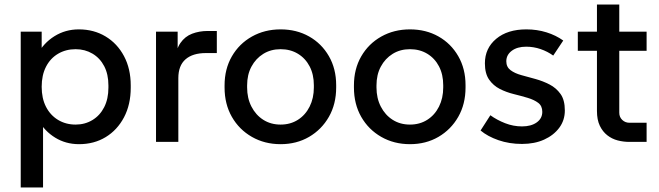

<svg xmlns="http://www.w3.org/2000/svg" viewBox="-20 -623 2893 843"><path d="M71 200V-484H163V-361L144 -383Q171 -434 219 -464Q267 -494 326 -494Q392 -494 443.5 -463Q495 -432 524.5 -376.5Q554 -321 554 -248V-238Q554 -164 524.5 -108Q495 -52 444 -21Q393 10 327 10Q269 10 222.5 -18.5Q176 -47 149 -95L169 -118V200ZM312 -76Q353 -76 386 -96Q419 -116 437.5 -152.5Q456 -189 456 -238V-248Q456 -297 437.5 -332.5Q419 -368 386 -387.5Q353 -407 312 -407Q269 -407 235 -387Q201 -367 182 -330Q163 -293 163 -242Q163 -191 182 -154Q201 -117 235 -96.5Q269 -76 312 -76Z M665 0V-484H760V-352L747 -353Q752 -405 772 -434Q792 -463 823.5 -475Q855 -487 892 -487H932V-390H884Q826 -390 794.5 -362.5Q763 -335 763 -280V0Z M1212 10Q1142 10 1086 -22Q1030 -54 998 -110Q966 -166 966 -239V-248Q966 -320 998 -375.5Q1030 -431 1086 -462.5Q1142 -494 1212 -494Q1282 -494 1337 -463Q1392 -432 1424 -376.5Q1456 -321 1456 -249V-239Q1456 -166 1424 -110Q1392 -54 1337 -22Q1282 10 1212 10ZM1212 -76Q1255 -76 1288 -97Q1321 -118 1339.5 -155Q1358 -192 1358 -239V-249Q1358 -296 1339.5 -331.5Q1321 -367 1288 -387Q1255 -407 1212 -407Q1169 -407 1136 -386.5Q1103 -366 1084 -330.5Q1065 -295 1065 -248V-239Q1065 -192 1084 -155Q1103 -118 1136 -97Q1169 -76 1212 -76Z M1780 10Q1710 10 1654 -22Q1598 -54 1566 -110Q1534 -166 1534 -239V-248Q1534 -320 1566 -375.5Q1598 -431 1654 -462.5Q1710 -494 1780 -494Q1850 -494 1905 -463Q1960 -432 1992 -376.5Q2024 -321 2024 -249V-239Q2024 -166 1992 -110Q1960 -54 1905 -22Q1850 10 1780 10ZM1780 -76Q1823 -76 1856 -97Q1889 -118 1907.5 -155Q1926 -192 1926 -239V-249Q1926 -296 1907.5 -331.5Q1889 -367 1856 -387Q1823 -407 1780 -407Q1737 -407 1704 -386.5Q1671 -366 1652 -330.5Q1633 -295 1633 -248V-239Q1633 -192 1652 -155Q1671 -118 1704 -97Q1737 -76 1780 -76Z M2272 9Q2216 9 2168.5 -7.5Q2121 -24 2090 -50L2133 -117Q2162 -96 2198 -82Q2234 -68 2272 -68Q2312 -68 2336.5 -85.5Q2361 -103 2361 -132Q2361 -158 2343 -171.5Q2325 -185 2296.5 -193.5Q2268 -202 2235.5 -210Q2203 -218 2174.5 -232.5Q2146 -247 2127.5 -273.5Q2109 -300 2109 -345Q2109 -411 2158.5 -452.5Q2208 -494 2291 -494Q2338 -494 2379.5 -481Q2421 -468 2453 -445L2409 -379Q2384 -397 2353.5 -407.5Q2323 -418 2290 -418Q2251 -418 2227 -400Q2203 -382 2203 -354Q2203 -329 2221.5 -315Q2240 -301 2269.5 -293Q2299 -285 2331.5 -276Q2364 -267 2393 -252Q2422 -237 2441 -210.5Q2460 -184 2460 -138Q2460 -95 2435.5 -62Q2411 -29 2369 -10Q2327 9 2272 9Z M2743 0Q2717 0 2692 -6.5Q2667 -13 2646.5 -29Q2626 -45 2613.5 -71Q2601 -97 2601 -136V-603H2699V-128Q2699 -109 2712 -96.5Q2725 -84 2744 -84H2819V0ZM2517 -400V-484H2819V-400Z"/></svg>

Font: SUSE Medium
Style: Regular
Weight: 500
Designer: Rene Bieder
Foundry: SUSE
Version: Version 1.000